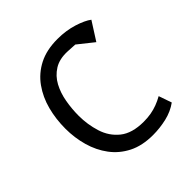

<svg xmlns="http://www.w3.org/2000/svg" viewBox="-140 -580 684 684"><g transform="rotate(-45 202.5 -237.5)"><path d="M248 4Q194 4 155.5 -15.5Q117 -35 92 -68.5Q67 -102 55 -144.5Q43 -187 43 -233Q43 -281 54.5 -325Q66 -369 91 -404Q116 -439 155 -459Q194 -479 249 -479Q271 -479 291 -476Q311 -473 328.5 -467.5Q346 -462 360 -455.5Q374 -449 383 -442L339 -373L280 -420L244 -422Q204 -424 177.5 -407.5Q151 -391 136 -363Q121 -335 115 -300.5Q109 -266 109 -232Q109 -188 122 -146.5Q135 -105 167.5 -79Q200 -53 258 -53Q278 -53 295 -56Q312 -59 328 -65Q344 -71 360 -80L377 -31Q351 -12 317 -4Q283 4 248 4Z"/></g></svg>

Font: Kreon Light Light
Style: Regular
Weight: 300
Version: Version 2.002